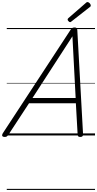

<svg xmlns="http://www.w3.org/2000/svg" viewBox="-65 -1302 933 1845"><path d="M-21 14Q-37 14 -42.5 5Q-48 -4 -39 -20L614 -1017Q622 -1029 630 -1033.5Q638 -1038 652 -1038Q665 -1038 671 -1032.5Q677 -1027 678 -1011L733 -14Q734 0 728 7Q722 14 706 14Q692 14 687 8.5Q682 3 681 -10L664 -310H214L17 -9Q7 5 0 9.5Q-7 14 -21 14ZM247 -360H662L631 -953ZM609 -1089Q602 -1089 593.5 -1098Q585 -1107 585 -1113Q585 -1116 585.5 -1119Q586 -1122 590 -1126L759 -1273Q764 -1277 767 -1279.5Q770 -1282 775 -1282Q782 -1282 789.5 -1277Q797 -1272 802 -1264Q807 -1256 807 -1250Q807 -1246 806 -1242.5Q805 -1239 799 -1235L623 -1097Q618 -1094 615.5 -1091.5Q613 -1089 609 -1089ZM0 513H848V523H0ZM0 -20H848V0H0ZM0 -505H848V-500H0ZM0 -1033H848V-1023H0Z"/></svg>

Font: Playwrite IN Guides
Style: Regular
Weight: 400
Designer: Veronika Burian, José Scaglione
Foundry: TypeTogether
Version: Version 1.003